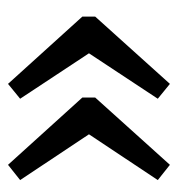

<svg xmlns="http://www.w3.org/2000/svg" viewBox="-2 -566 454 491"><g transform="rotate(-90 225.5 -320.0)"><path d="M257 -113 219 -144 355 -350V-290L219 -496L257 -527L429 -337V-304ZM50 -113 11 -144 148 -350V-290L11 -496L50 -527L222 -337V-304Z"/></g></svg>

Font: Pathway Extreme Medium
Style: Regular
Weight: 500
Designer: Eduardo Rodriguez Tunni
Foundry: Eduardo Rodriguez Tunni
Version: Version 1.001;gftools[0.9.26]